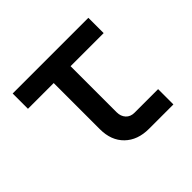

<svg xmlns="http://www.w3.org/2000/svg" viewBox="-135 -710 870 870"><g transform="rotate(-45 300.0 -275.0)"><path d="M365 0Q292 0 249 -42Q206 -84 206 -156V-452H41V-550H526V-452H314V-157Q314 -131 329 -114.5Q344 -98 370 -98H521V0Z"/></g></svg>

Font: Pitagon Sans Mono SemiBold
Style: Regular
Weight: 600
Monospace: yes
Designer: Travis Tran
Foundry: Pitagon
Version: Version 1.001; ttfautohint (v1.8.4.7-5d5b);gftools[0.9.26]